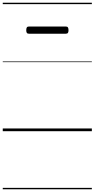

<svg xmlns="http://www.w3.org/2000/svg" viewBox="-20 -950 685 1390"><path d="M189 -706Q178 -706 174 -712.5Q170 -719 170 -731Q170 -744 174 -751Q178 -758 189 -758H457Q468 -758 472 -751Q476 -744 476 -731Q476 -719 472 -712.5Q468 -706 457 -706ZM0 410H645V420H0ZM0 -20H645V0H0ZM0 -505H645V-500H0ZM0 -930H645V-920H0Z"/></svg>

Font: Playwrite DE Grund Guides
Style: Regular
Weight: 400
Designer: Veronika Burian, José Scaglione
Foundry: TypeTogether
Version: Version 1.003